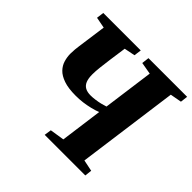

<svg xmlns="http://www.w3.org/2000/svg" viewBox="-180 -930 1118 1118"><g transform="rotate(45 379.0 -371.5)"><path d="M328 0 334.5 -44 423.5 -58 458.5 -318Q435 -309 408.2 -302.5Q381.5 -296 353.2 -292.2Q325 -288.5 294 -288.5Q233.5 -288.5 195.2 -301.8Q157 -315 136.2 -336.8Q115.5 -358.5 107.5 -385.8Q99.5 -413 99.5 -440.5Q99.5 -458 101.2 -475.8Q103 -493.5 105 -507.5L129.5 -684.5L61.5 -697.5L67.5 -743H376L370 -697.5L303 -684L288 -577.5Q283 -541 279 -506Q275 -471 275 -445Q275 -411.5 283.5 -391Q292 -370.5 309.5 -360.8Q327 -351 354.5 -351Q372 -351 392.2 -353.8Q412.5 -356.5 432 -361.2Q451.5 -366 466 -371L508.5 -684.5L434 -697.5L439.5 -743H758L752.5 -697.5L682 -684.5L597 -58L667.5 -43.5L662.5 0Z"/></g></svg>

Font: Merriweather 48pt Black
Style: Italic
Weight: 900
Italic angle: -7.8°
Version: Version 2.101